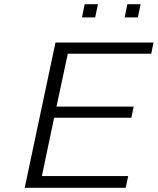

<svg xmlns="http://www.w3.org/2000/svg" viewBox="-20 -898 754 918"><path d="M98.1 0 245.1 -693.8 246.1 -694.8H713.9L703.1 -641.1H304.2L250 -388.2H619.1L607.9 -335H238.8L180.2 -56.2H592.8L581.1 0ZM372.1 -814.9 384.8 -877.9H448.2L435.1 -814.9ZM576.2 -814.9 588.9 -877.9H652.3L639.2 -814.9Z"/></svg>

Font: CMU Bright
Style: Oblique
Weight: 500
Italic angle: -12°
Version: Version 0.7.0